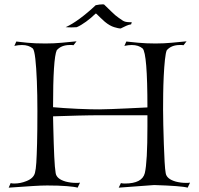

<svg xmlns="http://www.w3.org/2000/svg" viewBox="-20 -860 914 883"><path d="M20 3 29 -18Q32 -17 36 -16.5Q40 -16 45 -16Q74 -16 101 -27Q135 -40 141 -66Q145 -81 147 -112Q149 -143 150.5 -200.5Q152 -258 152 -349Q152 -425 149.5 -487.5Q147 -550 142.5 -589.5Q138 -629 131 -637Q112 -653 81 -653Q73 -653 64 -652Q55 -651 46 -649L55 -669Q72 -667 105.5 -663.5Q139 -660 189 -660Q229 -660 264.5 -663.5Q300 -667 332 -670L318 -652Q314 -653 310 -653Q306 -653 301 -653Q262 -653 241 -629Q224 -592 224 -367Q245 -365 275 -363Q305 -361 337 -359.5Q369 -358 395.5 -357.5Q422 -357 436 -357Q459 -357 494 -358.5Q529 -360 565 -361.5Q601 -363 627.5 -364.5Q654 -366 658 -366Q658 -614 636 -637Q617 -653 586 -653Q579 -653 570 -652Q561 -651 552 -649L561 -669Q578 -667 615 -663.5Q652 -660 695 -660Q734 -660 770 -663.5Q806 -667 838 -670L824 -652Q820 -653 815.5 -653Q811 -653 807 -653Q768 -653 747 -629Q742 -618 738.5 -585Q735 -552 733 -510Q731 -468 730.5 -426.5Q730 -385 730 -356Q730 -327 731 -284.5Q732 -242 733.5 -197.5Q735 -153 737 -116.5Q739 -80 742 -64Q746 -37 788 -25Q811 -19 834 -19Q839 -19 844 -19Q849 -19 854 -20L843 3Q816 -5 689 -9L526 3L536 -18Q539 -17 543.5 -16.5Q548 -16 554 -16Q634 -16 646 -64Q658 -114 658 -279V-330H446Q397 -330 339.5 -328.5Q282 -327 224 -325L225 -278Q227 -193 229.5 -140Q232 -87 236 -64Q240 -37 282 -25Q305 -19 328 -19Q333 -19 338.5 -19Q344 -19 348 -20L337 3Q324 -1 287 -4Q250 -7 197 -7Q170 -7 131.5 -4.5Q93 -2 20 3ZM533 -729Q526 -729 505.5 -735Q485 -741 462 -760Q452 -769 443 -777.5Q434 -786 424 -796Q422 -798 421 -798Q420 -798 418 -796Q400 -778 376 -760.5Q352 -743 333 -735Q330 -735 323 -734.5Q316 -734 308 -734Q299 -734 291.5 -734.5Q284 -735 282 -735Q311 -748 347 -774.5Q383 -801 420 -836Q428 -838 437 -839Q446 -840 452 -840Q458 -840 459 -839L492 -807Q511 -788 526 -778Q541 -768 545 -765Q556 -758 575 -758H586L583 -748Q573 -747 561 -741.5Q549 -736 539 -731Q537 -729 533 -729Z"/></svg>

Font: Gideon Roman
Style: Regular
Weight: 400
Designer: Robert E. Leuschke
Foundry: Robert E. Leuschke
Version: Version 2.010